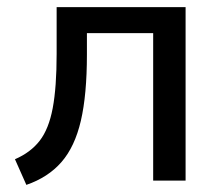

<svg xmlns="http://www.w3.org/2000/svg" viewBox="-20 -507 619 539"><path d="M54 12 22 -60Q66 -79 91.5 -112Q117 -145 128 -203.5Q139 -262 139 -356V-487H501V0H410V-414H224V-354Q224 -241 207 -168Q190 -95 152.5 -52Q115 -9 54 12Z"/></svg>

Font: Nunito Sans Medium
Style: Regular
Weight: 500
Designer: Vernon Adams
Foundry: Vernon Adams
Version: Version 3.101; ttfautohint (v1.8.4.7-5d5b);gftools[0.9.27]